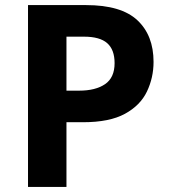

<svg xmlns="http://www.w3.org/2000/svg" viewBox="-20 -734 668 754"><path d="M318 -714Q456 -714 519.5 -654.5Q583 -595 583 -491Q583 -429 557 -374.5Q531 -320 470.5 -287Q410 -254 306 -254H241V0H90V-714ZM310 -590H241V-378H291Q355 -378 392.5 -403.5Q430 -429 430 -486Q430 -539 401 -564.5Q372 -590 310 -590Z"/></svg>

Font: Noto Sans Nag Mundari
Style: Bold
Weight: 700
Version: Version 1.000